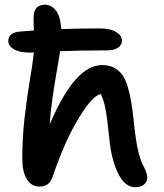

<svg xmlns="http://www.w3.org/2000/svg" viewBox="-20 -766 693 811"><path d="M146 22Q112.8 22 93.5 -8.8Q74.2 -39.6 74.2 -97.2Q74.2 -185.5 84 -270.3Q93.8 -355 106.7 -431.2Q119.6 -507.3 123 -544.9Q117.2 -543.9 106 -543.9Q63 -543.9 39.1 -557.6Q15.1 -571.3 15.1 -592.8Q15.1 -627.9 64 -632.8Q74.2 -633.3 94 -635Q113.8 -636.7 123 -637.2Q121.1 -681.6 122.1 -700.2Q126 -746.1 170.9 -746.1Q198.2 -745.1 216.8 -720.7Q235.4 -696.3 238.8 -643.1Q320.3 -646 398.9 -646Q446.3 -646 470.7 -630.6Q495.1 -615.2 495.1 -595.2Q495.1 -575.7 478.5 -564.5Q461.9 -553.2 432.1 -553.2Q319.3 -553.2 233.9 -549.8Q230 -522.9 220 -466.3Q210 -409.7 201.9 -352.8Q193.8 -295.9 189.9 -241.2Q247.1 -372.6 301 -431.9Q355 -491.2 412.1 -491.2Q439.9 -491.2 460.7 -480.5Q481.4 -469.7 495.1 -451.9Q508.8 -434.1 518.6 -402.6Q528.3 -371.1 533.9 -337.4Q539.6 -303.7 544.9 -253.9Q554.2 -166 564.5 -124.5Q574.7 -83 590.8 -55.2Q602.1 -31.7 602.1 -16.1Q602.1 2 588.1 13.4Q574.2 24.9 551.8 24.9Q509.3 24.9 481.2 -29.1Q453.1 -83 443.8 -163.1Q433.6 -261.2 426.3 -301.8Q418.9 -342.3 405.8 -368.2Q372.1 -364.3 313.2 -268.3Q254.4 -172.4 202.1 -19Q192.9 4.9 179.9 13.4Q167 22 146 22Z"/></svg>

Font: Shantell Sans Bouncy
Style: Regular
Weight: 500
Designer: Stephen Nixon, Anya Danilova, Shantell Martin
Foundry: Arrow Type
Version: Version 1.006;[9816181b4]